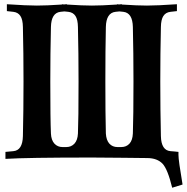

<svg xmlns="http://www.w3.org/2000/svg" viewBox="-20 -754 888 913"><path d="M680.7 -2.4Q652.8 -2.4 566.7 -3.7Q480.5 -4.9 417 -4.9Q108.4 -4.9 5.9 1.5V-31.7L43.5 -35.2H43Q87.4 -38.6 88.9 -106.9Q91.8 -231 91.8 -366.2Q91.8 -501.5 88.9 -625.5Q88.4 -660.6 77.1 -678Q65.9 -695.3 43 -697.8L12.7 -701.2V-733.9Q106.9 -727.5 155.3 -727.5Q199.7 -727.5 274.4 -732.4V-733.9Q276.4 -733.4 280.3 -733.2Q284.2 -732.9 286.1 -732.9Q288.1 -733.4 292.2 -733.6Q296.4 -733.9 298.3 -733.9V-732.4Q372.6 -727.5 417 -727.5Q461.4 -727.5 536.1 -732.4V-733.9Q538.1 -733.4 542 -733.2Q545.9 -732.9 547.9 -732.9Q549.8 -733.4 553.7 -733.6Q557.6 -733.9 559.6 -733.9V-732.4Q634.3 -727.5 678.7 -727.5Q727.1 -727.5 821.3 -733.9V-701.2L791 -697.8Q768.1 -695.3 756.8 -678Q745.6 -660.6 745.1 -625.5Q742.2 -501.5 742.2 -366.2Q742.2 -231 745.1 -106.9Q746.6 -38.6 791 -35.2Q794.4 -35.2 809.8 -33.7Q825.2 -32.2 828.6 -31.7V-17.6Q828.6 8.8 848.1 123.5L798.8 138.7Q777.3 50.3 752.9 24.4Q727.5 -2 680.7 -2.4ZM304.7 -697.8 286.1 -699.7 267.6 -697.8Q223.6 -692.9 222.2 -625.5Q219.2 -501.5 219.2 -366.2Q219.2 -184.1 222.2 -119.1Q223.6 -87.4 238.8 -71Q253.9 -54.7 277.3 -54.7H295.4Q318.8 -54.7 334 -71Q349.1 -87.4 350.6 -119.1Q353.5 -184.1 353.5 -366.2Q353.5 -501.5 350.6 -625.5Q350.1 -660.6 338.9 -678Q327.6 -695.3 304.7 -697.8ZM566.4 -697.8 547.9 -699.7 529.3 -697.8Q484.9 -692.9 483.4 -625.5Q481 -522 481 -366.2Q481 -209.5 483.4 -119.1Q485.4 -86.9 500.2 -70.8Q515.1 -54.7 538.6 -54.7H556.6Q580.6 -54.7 595.5 -70.8Q610.4 -86.9 611.8 -119.1Q614.7 -200.7 614.7 -366.2Q614.7 -501.5 611.8 -625.5Q610.4 -692.9 566.4 -697.8Z"/></svg>

Font: Flanker
Style: Bold
Weight: 700
Designer: Flanker
Foundry: Flanker
Version: Version 2.021